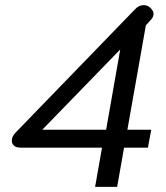

<svg xmlns="http://www.w3.org/2000/svg" viewBox="-20 -729 647 749"><path d="M378 -153H60Q44 -153 35 -160.5Q26 -168 26 -180Q26 -197 42 -213L506 -692Q521 -709 541 -709Q555 -709 566 -699Q579 -687 579 -675Q579 -662 567 -650L549 -630L477 -223H570L557 -153H464L437 0H351ZM394 -223 449 -536 145 -223Z"/></svg>

Font: Niramit
Style: Italic
Weight: 400
Italic angle: -10°
Version: Version 1.000; ttfautohint (v1.6)